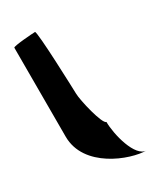

<svg xmlns="http://www.w3.org/2000/svg" viewBox="-170 -774 691 806"><g transform="rotate(-30 175.5 -370.5)"><path d="M30 -258C30 -108 216 -38 296 -38C240 -38 209 -167 209 -226C190 -227 158 -361 158 -394C158 -401 148 -703 138 -703C128 -703 30 -696 30 -689Z"/></g></svg>

Font: Ampere
Style: SuCnd
Weight: 400
Version: Version 1